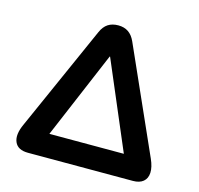

<svg xmlns="http://www.w3.org/2000/svg" viewBox="-103 -815 957 924"><g transform="rotate(15 375.5 -352.5)"><path d="M58.4 -125.7 291 -648.4Q303.9 -677.7 324.7 -691.4Q345.6 -705 375.9 -705Q405.3 -705 426 -691Q446.7 -676.9 459.5 -648.4L692.3 -125.7Q709.2 -87.8 707.8 -59.3Q706.4 -30.7 687.8 -15.3Q669.3 0 637 0H113.8Q62.6 0 47.6 -34.8Q32.5 -69.6 58.4 -125.7ZM173.2 -75.3V-114.7H577.6V-75.3L375.9 -549.2H373.9Z"/></g></svg>

Font: SN Pro Thin
Style: Regular
Weight: 200
Designer: Tobias Whetton
Foundry: Supernotes
Version: Version 1.003;Glyphs 3.3 (3324)